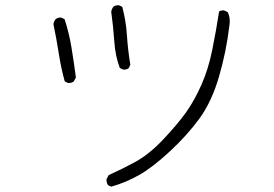

<svg xmlns="http://www.w3.org/2000/svg" viewBox="-20 -677 1040 730"><path d="M450.2 -412.1Q461.4 -412.1 469.2 -417.5L475.6 -430.7Q466.3 -485.8 462.6 -542.5Q459 -599.1 444.8 -650.9L433.1 -656.7Q431.6 -657.2 428.2 -657.2Q424.8 -657.2 419.9 -655.8Q415 -654.3 410.6 -650.9Q404.8 -643.1 402.8 -632.8Q410.6 -577.6 414.6 -519.5Q418 -465.3 435.5 -418.5L447.8 -412.6Q449.2 -412.1 450.2 -412.1ZM240.7 -361.3Q252.4 -361.3 260.3 -367.2L268.6 -382.3Q261.2 -438.5 252 -495.1Q242.7 -551.8 225.6 -604L213.4 -609.9Q211.9 -610.4 210.9 -610.4Q198.7 -610.4 191.4 -604Q185.1 -595.7 183.1 -585.4Q194.8 -529.3 203.4 -474.1Q211.9 -418.9 226.1 -367.7L237.8 -361.8Q239.3 -361.3 240.7 -361.3ZM853.5 -596.2Q853.5 -615.2 845.7 -630.9L832.5 -637.2Q831.1 -637.7 828.1 -637.7Q819.8 -637.7 813 -633.3Q801.8 -560.5 787.1 -487.8Q772.5 -415 746.1 -355.2Q719.7 -295.4 687.5 -250Q655.8 -205.6 602.5 -148.9Q548.3 -90.8 494.6 -61.5Q444.3 -34.2 393.1 -11.2L385.3 3.9Q384.8 4.9 384.8 5.9Q384.8 18.1 390.6 26.9L402.8 32.7Q457 17.6 508.3 -11.2Q559.6 -40 626 -101.6Q692.4 -163.1 738.5 -226.6Q784.7 -290 812.5 -385Q840.3 -480 852.1 -579.1Q853.5 -587.9 853.5 -596.2Z"/></svg>

Font: NaikaiFont
Style: ExtraLight
Weight: 200
Version: Version 1.89